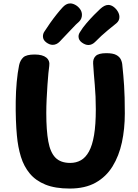

<svg xmlns="http://www.w3.org/2000/svg" viewBox="-20 -1084 801 1112"><path d="M90.8 -707.3Q97.1 -735.2 114.9 -751.8Q132.8 -768.3 180.7 -768.3Q226.3 -768.3 248.2 -750.5Q270 -732.7 265.2 -701.6Q263 -689.3 260.3 -659.9Q257.6 -630.6 254.8 -591.3Q252.1 -552 250.1 -509.8Q248.1 -467.6 248.1 -429.4Q248.1 -329.4 259.7 -265.3Q271.2 -201.2 301.2 -170.8Q331.2 -140.4 386.9 -140.4Q420.9 -140.4 448.4 -155.8Q475.9 -171.2 495.3 -206.6Q514.7 -241.9 524.8 -301.7Q534.9 -361.4 534.9 -451Q534.9 -527 528.9 -592.7Q522.9 -658.4 519.4 -716.1Q517.7 -744.2 534.6 -760.1Q551.4 -776 595.3 -776Q633.4 -776.2 652.8 -765.9Q672.1 -755.7 679.9 -739.4Q687.7 -723.1 688.7 -704.1Q691.7 -675.1 694.2 -647.4Q696.7 -619.7 698.7 -588.4Q700.7 -557.2 701.8 -518.1Q702.9 -479 702.9 -427Q702.9 -338 686.1 -259.5Q669.2 -181 631.9 -120.5Q594.6 -60 533.7 -26Q472.9 8 383.9 8Q299.7 8 243.3 -14.8Q186.9 -37.6 152.6 -78.9Q118.2 -120.3 101 -176.3Q83.8 -232.3 77.9 -299Q74.1 -338 72.2 -389.4Q70.3 -440.9 71.1 -497.6Q71.8 -554.2 76.8 -608.7Q81.8 -663.1 90.8 -707.3ZM284.7 -824.3Q267 -824.3 247.8 -838.5Q228.7 -852.7 228.7 -873.4Q228.7 -888.8 236.9 -900.8Q251.6 -923.9 269.9 -949.9Q288.3 -976 307.6 -1000.2Q326.9 -1024.4 342.1 -1040.8Q351 -1050.9 362.2 -1057.6Q373.4 -1064.2 386.7 -1064.2Q401 -1064.2 416.7 -1055.5Q432.4 -1046.8 443.5 -1031.7Q454.6 -1016.6 454.6 -998Q454.6 -987.2 450.6 -977.1Q446.6 -967 438.1 -958.8Q423.3 -946.8 392.3 -913.2Q361.3 -879.7 324 -841.3Q316.7 -834 306.8 -829.2Q296.9 -824.3 284.7 -824.3ZM491.8 -823.3Q474.1 -823.3 454.4 -837.5Q434.8 -851.7 434.8 -872.4Q434.8 -886.2 444 -899.3Q458.1 -923 480.2 -948.8Q502.3 -974.7 524.6 -997.4Q546.9 -1020.2 560.9 -1032.8Q572.2 -1043.1 583.7 -1049.3Q595.2 -1055.4 606.9 -1055.4Q622.8 -1055.4 637.5 -1044.7Q652.2 -1033.9 661.9 -1017.9Q671.6 -1001.9 671.6 -985.4Q671.6 -964.4 655 -950Q640 -937.9 603.9 -908.4Q567.9 -878.9 530.3 -840.6Q523 -833.2 513.1 -828.3Q503.2 -823.3 491.8 -823.3Z"/></svg>

Font: Playpen Sans Deva
Style: Regular
Weight: 400
Designer: Pooja Saxena, Gunjan Panchal, Laura Meseguer, Veronika Burian, José Scaglione
Foundry: TypeTogether
Version: Version 2.000